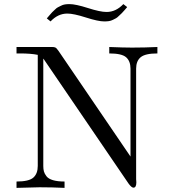

<svg xmlns="http://www.w3.org/2000/svg" viewBox="-20 -911 845 931"><path d="M60.1 0V-30.8Q120.1 -30.8 141.6 -49.8Q163.1 -68.8 163.1 -106V-645Q129.9 -651.9 76.2 -651.9H60.1V-683.1H232.9Q241.7 -683.1 246.8 -681.2Q252 -679.2 254.4 -676Q256.8 -672.9 263.2 -665L612.8 -151.9V-578.1Q612.8 -614.3 591.8 -633.1Q570.8 -651.9 509.8 -651.9V-683.1Q579.6 -680.2 620.1 -680.2Q682.1 -680.2 743.2 -683.1V-651.9Q684.1 -651.9 662.1 -633.5Q640.1 -615.2 640.1 -578.1V-42Q640.1 -40 640.6 -34.9Q641.1 -29.8 641.1 -26.9Q641.1 -1 627 -1Q618.2 -1 604 -20L190.9 -626H189.9V-106Q189.9 -90.8 192.9 -79.8Q195.8 -68.8 205.3 -56.4Q214.8 -43.9 236.8 -37.4Q258.8 -30.8 293 -30.8V0Q232.9 -2.9 171.9 -2.9Q162.1 -2.9 60.1 0ZM207 -821.8Q209 -823.7 219.5 -836.4Q230 -849.1 232.9 -851.6Q235.8 -854 245.4 -863.5Q254.9 -873 260.5 -875.5Q266.1 -877.9 275.6 -883.1Q285.2 -888.2 295.2 -889.6Q305.2 -891.1 316.9 -891.1Q346.7 -891.1 406.2 -872.1Q465.8 -853 496.1 -853H497.1Q542 -853 578.1 -891.1L596.2 -877V-876Q595.2 -875 584.2 -862.1Q573.2 -849.1 570.6 -847.2Q567.9 -845.2 557.9 -835.2Q547.9 -825.2 542.5 -822.5Q537.1 -819.8 527.6 -814.9Q518.1 -810.1 508.1 -808.6Q498 -807.1 485.8 -807.1Q456.1 -807.1 396.5 -826.2Q336.9 -845.2 307.1 -845.2H306.2Q261.2 -845.2 225.1 -807.1Z"/></svg>

Font: CMU Serif Upright Italic
Style: UprightItalic
Weight: 500
Version: Version 0.7.0